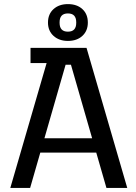

<svg xmlns="http://www.w3.org/2000/svg" viewBox="-20 -926 671 946"><path d="M30.8 0 231.4 -690H406.4L607 0H504.4L329.6 -607H303.2L128.4 0ZM140 -174 149.2 -244.8H483L492 -174ZM130.4 -615.4V-690H286.2V-615.4ZM314.6 -724.4Q271 -724.4 243.7 -749.3Q216.4 -774.2 216.4 -814.8Q216.4 -856.4 243.7 -881.1Q271 -905.8 314.6 -905.8Q359.2 -905.8 386 -881.1Q412.8 -856.4 412.8 -814.8Q412.8 -774.2 386 -749.3Q359.2 -724.4 314.6 -724.4ZM314.6 -770Q355.6 -770 355.6 -813.4V-816.2Q355.6 -859.8 314.6 -859.8Q273.6 -859.8 273.6 -816.2V-813.4Q273.6 -770 314.6 -770Z"/></svg>

Font: Mozilla Headline ExtraLight
Style: Regular
Weight: 200
Designer: Studio DRAMA
Foundry: Studio DRAMA
Version: Version 1.000